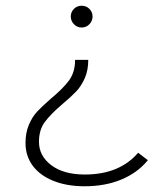

<svg xmlns="http://www.w3.org/2000/svg" viewBox="-20 -504 549 670"><path d="M265 -484Q281 -484 292 -473Q303 -462 303 -446.5Q303 -431 292 -419.5Q281 -408 265 -408Q249 -408 238 -419.5Q227 -431 227 -446.5Q227 -462 238 -473Q249 -484 265 -484ZM69 -5Q69 -41 81 -69Q93 -97 110.5 -115.5Q128 -134 159 -161Q200 -195 221 -223.5Q242 -252 242 -295H288Q288 -259 276 -231.5Q264 -204 246 -185Q228 -166 197 -140Q157 -106 136.5 -78.5Q116 -51 116 -9Q116 40 159 72.5Q202 105 276 105Q397 105 462 29L496 55Q460 99 403.5 122.5Q347 146 275 146Q213 146 166 127Q119 108 94 74Q69 40 69 -5Z"/></svg>

Font: Montserrat Ace
Style: Light
Weight: 300
Designer: Julieta Ulanovsky
Foundry: Julieta Ulanovsky
Version: Version 1